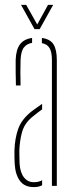

<svg xmlns="http://www.w3.org/2000/svg" viewBox="-20 -759 310 784"><path d="M45 -410Q44.5 -437 44 -464.8Q43.5 -492.5 44 -514Q45.5 -557 61.8 -578.2Q78 -599.5 111 -604V-584Q89.5 -580.5 77.5 -565Q65.5 -549.5 64 -514Q62.5 -467.5 64 -410ZM192 0V-514Q192 -545.5 182.8 -562Q173.5 -578.5 151 -583V-604Q185 -599.5 198.5 -577.8Q212 -556 212 -514V0ZM40 -90Q39.5 -105 39 -118Q38.5 -131 39 -145Q40.5 -193 54.2 -232.5Q68 -272 110 -305Q120 -312 130.5 -319.8Q141 -327.5 152 -335V-312.5Q135 -300.5 110 -280Q79.5 -254 70 -219.5Q60.5 -185 59 -145Q59 -137 59.2 -121.5Q59.5 -106 60 -90Q62.5 -54 78 -34.5Q93.5 -15 118 -15Q138 -15 152 -23V-2.5Q138.5 5 118 5Q80 5 61.2 -20.8Q42.5 -46.5 40 -90ZM121 -640 66 -739H87L132 -659L176 -739H197L142 -640Z"/></svg>

Font: Big Shoulders Stencil Display Thin
Style: Regular
Weight: 100
Designer: Patric King
Foundry: XO Type Co
Version: Version 1.000